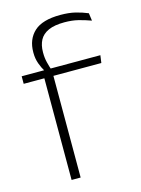

<svg xmlns="http://www.w3.org/2000/svg" viewBox="-106 -738 587 799"><g transform="rotate(-15 188.0 -338.0)"><path d="M233.5 -675.5Q270 -675.5 297.8 -668.8Q325.5 -662 350.5 -651.5L355 -618.5Q327.5 -628.5 301.2 -635Q275 -641.5 242 -641.5Q199.5 -641.5 173.2 -629.8Q147 -618 135.5 -596.2Q124 -574.5 124 -544V-541.5Q124 -519.5 128.8 -500.2Q133.5 -481 139 -465.5L110 -463.5V-469Q101 -483 93 -504.8Q85 -526.5 85 -552V-554.5Q85 -610 120.5 -642.8Q156 -675.5 233.5 -675.5ZM101.5 0V-455H140.5V0ZM12.5 -438V-470.5H116.5H131.5H351.5L347 -438Z"/></g></svg>

Font: Anek Odia Medium ExtraLight
Style: Regular
Weight: 250
Version: Version 1.003